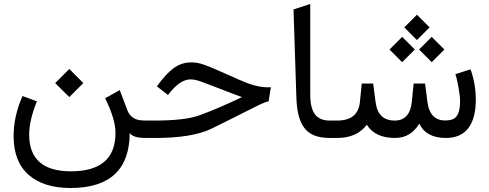

<svg xmlns="http://www.w3.org/2000/svg" viewBox="-20 -697 2470 970"><path d="M336.9 252.9Q200.7 252.9 124.8 186.5Q48.8 120.1 48.8 -8.8Q48.8 -111.3 93.8 -211.9L166.5 -185.1Q127.4 -89.4 127.4 -17.1Q127.4 168.5 338.4 168.5Q563.5 168.5 563.5 -25.9Q563.5 -94.7 511.2 -200.7L585 -241.7L624.5 -137.7Q644 -89.4 703.6 -88.4L729.5 -87.9Q738.3 -87.9 738.3 -52.7V-36.1Q738.3 0 729.5 0L704.1 -0.5Q652.3 -1.5 635.3 -24.9Q633.8 252 336.9 252.9ZM330.1 -348.6 400.9 -277.3 330.1 -206.5 258.8 -277.3Z M1348.6 -256.3 1336.9 -184.6Q1328.1 -183.6 1313.5 -177.7Q1298.8 -171.9 1273.7 -159.4Q1248.5 -147 1220.7 -132.8Q1192.9 -118.7 1144 -94.2Q1095.2 -69.8 1047.4 -46.4Q950.7 0 764.6 0H724.1Q700.7 0 700.7 -36.1V-52.7Q700.7 -87.9 724.1 -87.9H760.3Q914.1 -87.9 985.8 -113.8Q1084 -149.4 1202.6 -206.5Q1168.5 -218.3 1074.7 -254.9Q990.7 -288.1 970.2 -292.5Q955.6 -295.9 942.4 -295.9Q888.2 -295.9 828.6 -217.3L772.5 -260.7Q814.9 -320.3 855.2 -351.1Q895.5 -381.8 945.8 -381.8Q961.4 -381.8 977.3 -379.2Q993.2 -376.5 1012 -369.6Q1030.8 -362.8 1043.2 -357.9Q1055.7 -353 1080.1 -342Q1104.5 -331.1 1115.7 -326.2Q1127.4 -321.3 1148.7 -311.8Q1169.9 -302.2 1184.6 -295.7Q1199.2 -289.1 1220.2 -280.8Q1241.2 -272.5 1258.1 -267.6Q1274.9 -262.7 1294.4 -259.3Q1314 -255.9 1331.1 -255.9Q1339.8 -255.9 1348.6 -256.3Z M1656.2 -87.9Q1665 -87.9 1665 -52.7V-36.1Q1665 0 1656.2 0H1646.5Q1598.6 0 1566.2 -13.4Q1533.7 -26.9 1514.6 -54.7Q1495.6 -82.5 1487.1 -119.9Q1478.5 -157.2 1477.1 -210.4L1462.9 -649.4L1547.4 -676.8V-217.3Q1547.4 -151.9 1571 -119.9Q1594.7 -87.9 1646 -87.9Z M2086.4 -622.6 2150.4 -558.6 2086.4 -494.6 2022.5 -558.6ZM2161.1 -510.7 2225.1 -446.8 2161.1 -382.8 2097.2 -446.8ZM2011.7 -510.7 2075.7 -446.8 2011.7 -382.8 1947.8 -446.8ZM2231.9 0Q2133.3 0 2098.1 -72.3Q2055.2 0 1976.1 0Q1874.5 0 1833 -66.9Q1783.7 0 1682.6 0H1650.9Q1639.6 0 1636 -8.3Q1632.3 -16.6 1632.3 -36.1V-52.7Q1632.3 -71.8 1636 -79.8Q1639.6 -87.9 1650.9 -87.9H1683.6Q1789.1 -87.9 1798.3 -182.1L1807.6 -274.9H1865.2L1877.4 -181.6Q1883.8 -133.8 1907.7 -110.8Q1931.6 -87.9 1975.1 -87.9Q2012.2 -87.9 2033.9 -111.8Q2055.7 -135.7 2060.5 -182.1L2069.8 -274.9H2127.4L2139.6 -181.2Q2143.6 -149.9 2155.3 -129.2Q2167 -108.4 2185.3 -98.4Q2203.6 -88.4 2228 -88.4Q2255.9 -88.4 2271.7 -96.7Q2287.6 -105 2295.9 -126.7Q2304.2 -148.4 2304.2 -187Q2304.2 -213.4 2295.9 -258.5Q2287.6 -303.7 2280.8 -322.3L2357.4 -346.7Q2383.8 -272 2383.8 -192.9Q2383.8 -99.6 2346.2 -49.8Q2308.6 0 2231.9 0Z"/></svg>

Font: Samim FD-WOL
Style: FD-WOL
Weight: 400
Foundry: DejaVu fonts team - Redesigned by Saber Rastikerdar
Version: Version 4.0.0